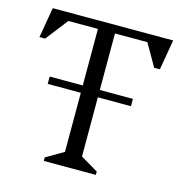

<svg xmlns="http://www.w3.org/2000/svg" viewBox="-94 -698 743 784"><g transform="rotate(15 277.5 -306.0)"><path d="M94 -308V-339H446V-308ZM160 0V-15L234 -58V-578H109L36 -484H12L34 -612H543L521 -484H497L443 -578H306V-58L380 -14V0Z"/></g></svg>

Font: Ancizar Serif Light
Style: Regular
Weight: 300
Designer: Cesar Puertas, Viviana Monsalve, Julian Moncada, Julian Prieto, Jose Castro, Felipe Aragon, Mariel Hernandez, Sara Alarc
Version: Version 8.100